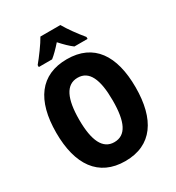

<svg xmlns="http://www.w3.org/2000/svg" viewBox="-218 -1060 1098 1200"><g transform="rotate(-30 331.0 -460.0)"><path d="M404 -930H260C239 -891 187 -821 156 -784V-770H252C275 -788 301 -814 331 -848C361 -815 387 -789 413 -770H508V-784C470 -830 429 -886 404 -930ZM617 -358C617 -588 525 -725 332 -725C141 -725 45 -593 45 -359C45 -130 139 10 332 10C525 10 617 -129 617 -358ZM210 -358C210 -509 248 -591 332 -591C415 -591 452 -512 452 -358C452 -204 415 -127 331 -127C249 -127 210 -207 210 -358Z"/></g></svg>

Font: Noto Sans Lao Looped Condensed ExtraBold
Style: Regular
Weight: 800
Width: 3
Designer: Mark Frömberg, Ben Mitchell
Foundry: The Fontpad Ltd
Version: Version 1.002